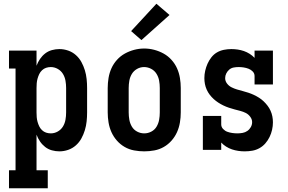

<svg xmlns="http://www.w3.org/2000/svg" viewBox="-20 -800 1540 1025"><path d="M28 205V109H63V-434H28V-530H175V-449Q182 -468 193.5 -485Q205 -502 221 -514.5Q237 -527 257 -532.5Q277 -538 297 -538Q321 -538 344 -530Q367 -522 385 -506Q403 -490 414.5 -469Q426 -448 433 -425Q440 -402 442.5 -378Q445 -354 445 -330V-200Q445 -176 442.5 -152Q440 -128 433 -105Q426 -82 414.5 -61Q403 -40 385 -24Q367 -8 344 0Q321 8 297 8Q277 8 257 2.5Q237 -3 221 -15.5Q205 -28 193.5 -45Q182 -62 175 -81V109H235V205ZM251 -88Q271 -88 288.5 -98Q306 -108 316 -124.5Q326 -141 329.5 -160.5Q333 -180 333 -200V-330Q333 -350 329.5 -369.5Q326 -389 316 -405.5Q306 -422 288.5 -432Q271 -442 251 -442Q238 -442 226 -438Q214 -434 204.5 -425Q195 -416 189.5 -404.5Q184 -393 180.5 -380.5Q177 -368 176 -355.5Q175 -343 175 -330V-200Q175 -187 176 -174.5Q177 -162 180.5 -149.5Q184 -137 189.5 -125.5Q195 -114 204.5 -105Q214 -96 226 -92Q238 -88 251 -88Z M750 8Q723 8 696 3Q669 -2 645.5 -15.5Q622 -29 604 -49.5Q586 -70 575 -94.5Q564 -119 559.5 -146Q555 -173 555 -200V-330Q555 -357 559.5 -384Q564 -411 575 -435.5Q586 -460 604.5 -480.5Q623 -501 646.5 -514Q670 -527 696.5 -534Q723 -541 750 -541Q777 -541 803.5 -534Q830 -527 853.5 -514Q877 -501 895.5 -480.5Q914 -460 925 -435.5Q936 -411 940.5 -384Q945 -357 945 -330V-200Q945 -173 940.5 -146Q936 -119 925 -94.5Q914 -70 896 -49.5Q878 -29 854.5 -15.5Q831 -2 804 3Q777 8 750 8ZM750 -88Q770 -88 788 -97.5Q806 -107 816 -124Q826 -141 829.5 -160.5Q833 -180 833 -200V-330Q833 -350 829.5 -369.5Q826 -389 815.5 -406Q805 -423 787 -432.5Q769 -442 749 -442Q729 -442 711.5 -432Q694 -422 684 -405.5Q674 -389 670.5 -369.5Q667 -350 667 -330V-200Q667 -180 670.5 -160.5Q674 -141 684 -124Q694 -107 712 -97.5Q730 -88 750 -88ZM735 -586 680 -634 815 -780 885 -720Z M1286 8Q1269 8 1252 5.5Q1235 3 1218.5 -2.5Q1202 -8 1187 -17.5Q1172 -27 1161 -39V0H1063V-181H1161V-136Q1161 -122 1171 -111.5Q1181 -101 1193.5 -96.5Q1206 -92 1220 -90Q1234 -88 1247 -88Q1261 -88 1275 -90.5Q1289 -93 1300.5 -101Q1312 -109 1319 -121.5Q1326 -134 1326 -148Q1326 -163 1316 -176.5Q1306 -190 1292 -197Q1278 -204 1262.5 -208Q1247 -212 1232 -216Q1217 -220 1202 -225Q1187 -230 1172.5 -237Q1158 -244 1145 -252.5Q1132 -261 1120.5 -271.5Q1109 -282 1099.5 -294.5Q1090 -307 1083.5 -321.5Q1077 -336 1074 -351.5Q1071 -367 1071 -383Q1071 -403 1075.5 -422.5Q1080 -442 1088 -460Q1096 -478 1108.5 -494Q1121 -510 1138 -520Q1155 -530 1175 -534Q1195 -538 1215 -538Q1232 -538 1249 -535.5Q1266 -533 1282 -527.5Q1298 -522 1313 -512.5Q1328 -503 1339 -491V-530H1437V-349H1339V-394Q1339 -408 1329.5 -418Q1320 -428 1307 -433Q1294 -438 1280.5 -440Q1267 -442 1254 -442Q1240 -442 1227 -439.5Q1214 -437 1204 -428.5Q1194 -420 1188 -408Q1182 -396 1182 -383Q1182 -367 1192 -354Q1202 -341 1216 -334Q1230 -327 1245 -322.5Q1260 -318 1275.5 -314Q1291 -310 1306 -305Q1321 -300 1335 -293.5Q1349 -287 1362.5 -278.5Q1376 -270 1387.5 -259Q1399 -248 1408.5 -235.5Q1418 -223 1424.5 -208.5Q1431 -194 1434 -178.5Q1437 -163 1437 -147Q1437 -127 1432.5 -107Q1428 -87 1419 -68.5Q1410 -50 1396.5 -34.5Q1383 -19 1365 -9Q1347 1 1327 4.5Q1307 8 1286 8Z"/></svg>

Font: Iosevka Slab
Style: Bold
Weight: 700
Monospace: yes
Designer: Belleve Invis
Foundry: Belleve Invis
Version: Version 11.1.1; ttfautohint (v1.8.3)